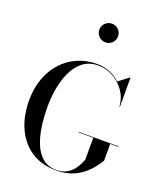

<svg xmlns="http://www.w3.org/2000/svg" viewBox="-185 -1168 1096 1296"><g transform="rotate(20 363.0 -520.0)"><path d="M431 -287H715V-283H657.5V-162Q643 -138 619.8 -108.5Q596.5 -79 563 -52Q529.5 -25 483.2 -7.5Q437 10 376 10Q269.5 10 195.2 -39.2Q121 -88.5 81.8 -175.2Q42.5 -262 42.5 -375Q42.5 -459.5 68.2 -530.2Q94 -601 140.5 -652.2Q187 -703.5 250.8 -731.8Q314.5 -760 390.5 -760Q439.5 -760 482.8 -742.8Q526 -725.5 558 -695.5L630 -750H633.5V-541H630Q627.5 -585.5 608 -624Q588.5 -662.5 556.8 -691.5Q525 -720.5 485 -736.8Q445 -753 401.5 -753Q339 -753 295.2 -720Q251.5 -687 225 -632.2Q198.5 -577.5 186.2 -510.5Q174 -443.5 174 -375Q174 -307 183 -239.2Q192 -171.5 214 -116Q236 -60.5 275.5 -27Q315 6.5 376 6.5Q418 6.5 447 -9.8Q476 -26 494 -49Q512 -72 522 -93.5Q532 -115 536 -125V-283H431ZM392 -916Q364.5 -916 344.8 -935.8Q325 -955.5 325 -983Q325 -1011 344.8 -1030.5Q364.5 -1050 392 -1050Q420.5 -1050 439.8 -1030.5Q459 -1011 459 -983Q459 -955 439.8 -935.5Q420.5 -916 392 -916Z"/></g></svg>

Font: Bodoni Moda 48pt Medium
Style: Regular
Weight: 500
Designer: Owen Earl
Foundry: indestructible type
Version: Version 2.005